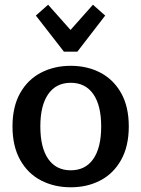

<svg xmlns="http://www.w3.org/2000/svg" viewBox="-20 -780 599 814"><path d="M132 -714 184 -760 279 -653 374 -760 426 -714 308 -561H251ZM33 -244Q33 -328 65.5 -385.5Q98 -443 154 -472Q210 -501 280 -501Q350 -501 405.5 -472Q461 -443 493.5 -385.5Q526 -328 526 -244Q526 -160 493.5 -102Q461 -44 405.5 -15Q350 14 280 14Q210 14 154 -15Q98 -44 65.5 -102Q33 -160 33 -244ZM409 -244Q409 -333 375.5 -381Q342 -429 280 -429Q218 -429 184.5 -381Q151 -333 151 -244Q151 -154 184.5 -106Q218 -58 280 -58Q342 -58 375.5 -106Q409 -154 409 -244Z"/></svg>

Font: Maitree Semibold
Style: Regular
Weight: 600
Designer: CadsonDemak Team
Foundry: CadsonDemak
Version: Version 1.000